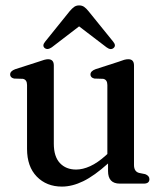

<svg xmlns="http://www.w3.org/2000/svg" viewBox="-20 -679 598 710"><path d="M80 -128.5V-364.5Q80 -384.5 64.5 -387.5L32 -388.5Q17.5 -392 17.5 -403.5Q17.5 -416 36 -423L121.5 -450.5Q147 -460 157.5 -460Q179 -460 179 -437V-147.5Q179 -100 201.5 -76Q224 -52 261.5 -52Q286 -52 313.5 -64.5Q341 -77 371 -104L377 -109.5V-364.5Q377 -384.5 361.5 -387.5L329 -388.5Q314.5 -392 314.5 -403.5Q314.5 -416 333 -423L418 -450.5Q431 -455.5 439.2 -457.8Q447.5 -460 454.5 -460Q475.5 -460 475.5 -437V-69Q475.5 -44.5 494.5 -39.5L517 -35Q532.5 -29 532.5 -16.5Q532.5 0 511.5 0H423Q379.5 0 379.5 -46.5V-74.5Q329 -29 288 -9Q247 11 209 11Q152 11 116 -26Q80 -63 80 -128.5ZM171.5 -504Q155.5 -493 145 -501.5Q135 -510.5 147 -525L238 -638Q246.5 -648 254.2 -653.5Q262 -659 272.5 -659Q283.5 -659 291.2 -653.5Q299 -648 307 -638L398.5 -525Q410.5 -510.5 400 -501.5Q389.5 -492.5 374 -504L272.5 -581.5Z"/></svg>

Font: Fraunces 72pt S050
Style: Regular
Weight: 400
Version: Version 1.000; ttfautohint (v1.8.3)